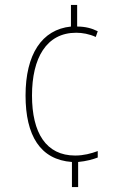

<svg xmlns="http://www.w3.org/2000/svg" viewBox="-20 -744 499 774"><path d="M291 -637V-724H266V-637C148 -625 83 -524 83 -359C83 -198 142 -100 270 -91V10H295V-91C328 -94 356 -102 374 -109V-135C347 -125 317 -117 283 -117C166 -117 109 -208 109 -359C109 -510 167 -612 287 -612C312 -612 340 -607 366 -595L374 -618C350 -630 324 -637 291 -637Z"/></svg>

Font: Noto Sans Myanmar UI Condensed Thin
Style: Regular
Weight: 100
Width: 3
Designer: Monotype Design Team
Foundry: Monotype Imaging Inc.
Version: Version 2.103